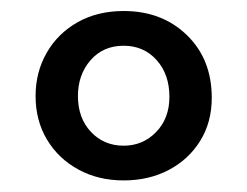

<svg xmlns="http://www.w3.org/2000/svg" viewBox="-20 -736 438 340"><path d="M199 -716.5Q267 -716.5 311 -673.8Q355 -631 355 -563Q355 -519.5 334.5 -486.5Q314 -453.5 278.8 -435Q243.5 -416.5 199 -416.5Q154 -416.5 118.8 -435.8Q83.5 -455 63.2 -488.8Q43 -522.5 43 -566Q43 -608 62.5 -642.2Q82 -676.5 117.2 -696.5Q152.5 -716.5 199 -716.5ZM199 -655Q162.5 -655 140.2 -629.2Q118 -603.5 118 -566Q118 -527 141 -502.5Q164 -478 199 -478Q233 -478 256.5 -502.2Q280 -526.5 280 -564.5Q280 -604.5 257.2 -629.8Q234.5 -655 199 -655Z"/></svg>

Font: Fraunces 9pt S000 Black
Style: Regular
Weight: 900
Version: Version 1.000; ttfautohint (v1.8.3)